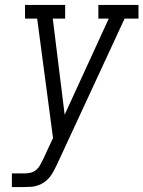

<svg xmlns="http://www.w3.org/2000/svg" viewBox="-20 -755 579 775"><path d="M28 0V-55H79Q91 -55 104 -58Q117 -61 127 -70Q137 -79 143 -91Q149 -103 155 -114L194 -198L130 -680H81V-735H243V-680H193L241 -292L419 -680H377V-735H539V-680H483L210 -91Q204 -78 197 -65Q190 -52 181 -40.5Q172 -29 160 -20.5Q148 -12 134 -7Q120 -2 106.5 -1Q93 0 79 0Z"/></svg>

Font: Iosevka Slab Light Oblique
Style: Regular
Weight: 300
Italic angle: -9°
Monospace: yes
Designer: Belleve Invis
Foundry: Belleve Invis
Version: Version 11.1.1; ttfautohint (v1.8.3)